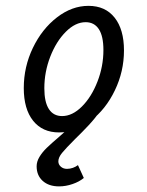

<svg xmlns="http://www.w3.org/2000/svg" viewBox="-20 -446 509 663"><path d="M62.1 -141.9Q62.1 -215.3 93.5 -280.6Q125 -346 176.6 -385.9Q228.2 -425.8 285.5 -425.8Q343.5 -425.8 375.8 -385.1Q408.1 -344.4 408.1 -271.8Q408.1 -199.2 376.6 -133.9Q345.2 -68.5 293.1 -28.6Q241.1 11.3 183.9 11.3Q126.6 11.3 94.4 -29Q62.1 -69.4 62.1 -141.9ZM337.1 -273.4Q337.1 -321 321.4 -345.2Q305.6 -369.4 275.8 -369.4Q240.3 -369.4 207.3 -336.3Q174.2 -303.2 153.6 -250.4Q133.1 -197.6 133.1 -141.1Q133.1 -93.5 148.8 -69.4Q164.5 -45.2 194.4 -45.2Q229.8 -45.2 262.9 -78.2Q296 -111.3 316.5 -164.1Q337.1 -216.9 337.1 -273.4ZM106.5 128.2Q106.5 112.1 116.1 96Q125.8 79.8 141.1 64.9Q156.5 50 183.9 26.6Q201.6 11.3 221 -6.5Q240.3 -24.2 258.1 -42.7L326.6 -63.7Q308.9 -37.9 286.7 -14.1Q264.5 9.7 238.7 34.7Q207.3 66.1 194.4 81.9Q181.5 97.6 181.5 111.3Q181.5 121.8 189.9 129.4Q198.4 137.1 211.3 137.1Q221.8 137.1 231.9 133.5Q241.9 129.8 249.2 124.2L269.4 168.5Q254 181.5 230.6 189.5Q207.3 197.6 183.9 197.6Q148.4 197.6 127.4 178.6Q106.5 159.7 106.5 128.2Z"/></svg>

Font: Playfair Micro SmCond SmLight
Style: Italic
Weight: 360
Width: 4
Italic angle: -15.6°
Designer: Claus Eggers Sørensen
Foundry: Claus Eggers Sørensen
Version: Version 2.203;Glyphs 3.3 (3326)